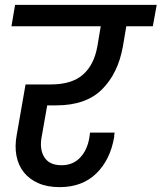

<svg xmlns="http://www.w3.org/2000/svg" viewBox="-20 -760 664 789"><path d="M42 -740H624L608 -652H499L485 -569Q465 -458 399 -392.5Q333 -327 211 -327H174L152 -202Q141 -149 161.5 -115Q182 -81 233 -81Q279 -81 308.5 -111.5Q338 -142 347 -193L350 -215H451Q450 -209 449.5 -204Q449 -199 449 -196Q433 -103 375.5 -47Q318 9 225 9Q174 9 137 -7.5Q100 -24 77.5 -52.5Q55 -81 47.5 -120.5Q40 -160 49 -207L85 -413H189Q274 -413 320 -452.5Q366 -492 380 -569L394 -652H27Z"/></svg>

Font: SVN-Poppins Medium
Style: Italic
Weight: 500
Italic angle: -10°
Designer: Ninad Kale (Devanagari), Jonny Pinhorn (Latin)
Foundry: Indian Type Foundry
Version: Version 3.002 2017; ttfautohint (v1.8.3)